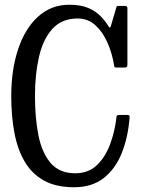

<svg xmlns="http://www.w3.org/2000/svg" viewBox="-20 -780 594 810"><path d="M27.5 -375Q27.5 -486.5 56.8 -573.5Q86 -660.5 141 -710.2Q196 -760 272.5 -760Q321 -760 352.8 -746.2Q384.5 -732.5 405 -711.2Q425.5 -690 439.5 -666.5Q444.5 -657.5 449 -674.5L470 -746Q471.5 -751.5 472.5 -753.2Q473.5 -755 480.5 -755H507.5Q517.5 -755 517.5 -745.5V-508Q517.5 -500 514.5 -497.5Q511.5 -495 503 -495H472.5Q463 -495 462.5 -498.2Q462 -501.5 460.5 -509.5Q452 -558 432.5 -602Q413 -646 382 -674Q351 -702 307.5 -702Q240.5 -702 201 -658.2Q161.5 -614.5 144.5 -540.2Q127.5 -466 127.5 -375Q127.5 -284 142 -210Q156.5 -136 193.5 -92.5Q230.5 -49 297.5 -49Q353 -49 389 -83.5Q425 -118 445 -172.8Q465 -227.5 471.5 -287Q472 -295 481.5 -295H516.5Q527.5 -295 527 -288Q521 -203 494.2 -135.5Q467.5 -68 417.8 -29Q368 10 292.5 10Q216.5 10 165.2 -18.5Q114 -47 83.8 -98.8Q53.5 -150.5 40.5 -221Q27.5 -291.5 27.5 -375Z"/></svg>

Font: Besley* Condensed
Style: Regular
Weight: 400
Width: 3
Designer: Owen Earl
Foundry: indestructible type*
Version: Version 3.000; ttfautohint (v1.8.3)